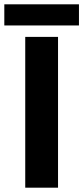

<svg xmlns="http://www.w3.org/2000/svg" viewBox="-64 -870 386 890"><path d="M-44 -850H302V-752H-44ZM53 -699H205V0H53Z"/></svg>

Font: Prompt SemiBold
Style: Regular
Weight: 600
Designer: Katatrad Team
Foundry: CadsonDemak
Version: Version 1.001